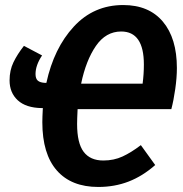

<svg xmlns="http://www.w3.org/2000/svg" viewBox="-20 -727 726 762"><path d="M288 -294Q286 -254 286 -235Q286 -159 312 -124.5Q338 -90 390 -90Q432 -90 466.5 -106Q501 -122 539 -151L596 -72Q546 -28 490.5 -6.5Q435 15 370 15Q263 15 205.5 -50.5Q148 -116 148 -242Q148 -260 150 -298H146Q83 -299 50.5 -329Q18 -359 18 -408Q18 -448 33.5 -480Q49 -512 75 -545L147 -507Q121 -468 121 -433Q121 -415 130 -407Q139 -399 160 -398H164Q194 -536 273 -621.5Q352 -707 469 -707Q571 -707 626.5 -641Q682 -575 682 -457Q682 -419 675.5 -373.5Q669 -328 660 -294ZM302 -395H546Q551 -433 551 -471Q551 -602 461 -602Q400 -602 360.5 -544.5Q321 -487 302 -395Z"/></svg>

Font: Fira Sans Condensed SemiBold
Style: Italic
Weight: 600
Width: 3
Italic angle: -8°
Designer: bBox Type GmbH & Carrois Corporate GbR & Edenspiekermann AG
Foundry: bBox Type GmbH & Carrois Corporate GbR & Edenspiekermann AG
Version: Version 4.301